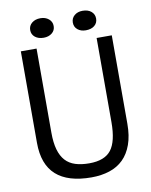

<svg xmlns="http://www.w3.org/2000/svg" viewBox="-93 -921 787 998"><g transform="rotate(-10 300.0 -421.5)"><path d="M460 -700H540V-233Q540 -170 523.5 -124Q507 -78 477 -48.5Q447 -19 404 -5Q361 9 309 9Q185 9 122.5 -47Q60 -103 60 -217V-700H143V-256Q143 -203 153.5 -166.5Q164 -130 184.5 -107.5Q205 -85 236.5 -75Q268 -65 310 -65Q391 -65 425.5 -109.5Q460 -154 460 -256ZM127 -800Q127 -823 144.5 -837.5Q162 -852 190 -852Q216 -852 233.5 -837.5Q251 -823 251 -800Q251 -777 233.5 -763Q216 -749 190 -749Q162 -749 144.5 -763Q127 -777 127 -800ZM352 -800Q352 -823 369 -837.5Q386 -852 412 -852Q441 -852 458 -837.5Q475 -823 475 -800Q475 -777 458 -763Q441 -749 412 -749Q386 -749 369 -763Q352 -777 352 -800Z"/></g></svg>

Font: PT Mono
Style: Regular
Weight: 400
Monospace: yes
Designer: A.Korolkova, I.Chaeva
Foundry: ParaType Ltd
Version: Version 1.001W OFL